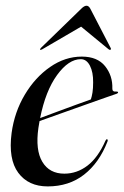

<svg xmlns="http://www.w3.org/2000/svg" viewBox="-20 -642 432 670"><path d="M355 -148Q326 -73.5 273.2 -32.5Q220.5 8.5 146.5 8.5Q79 8.5 43.8 -39Q8.5 -86.5 20.5 -178Q30.5 -251 66.5 -311.5Q102.5 -372 154.8 -408.2Q207 -444.5 265.5 -444.5Q320 -444.5 346.8 -411Q373.5 -377.5 372 -333Q371.5 -321 386 -322.5Q391 -323 392 -320Q392.5 -317 387.5 -315Q381 -313 350.5 -302.2Q320 -291.5 277.8 -276.5Q235.5 -261.5 192.2 -246Q149 -230.5 118 -219.5Q115.5 -207.5 114 -195.5Q103 -118.5 127.8 -77.2Q152.5 -36 204.5 -36Q248.5 -36 285.2 -64Q322 -92 348 -151Q350.5 -156.5 353.5 -156Q357.5 -155 355 -148ZM262 -435.5Q219.5 -435.5 179.2 -380.2Q139 -325 120 -230Q147.5 -240.5 182.2 -253.2Q217 -266 248.2 -277.5Q279.5 -289 297 -295Q300.5 -305 302.8 -319.5Q305 -334 305 -354.5Q305.5 -390 293.8 -412.8Q282 -435.5 262 -435.5ZM365.5 -468.5Q363.5 -466.5 359 -470L263 -549L127.5 -470Q122 -467 120 -468.5Q119 -470.5 123 -475L264 -612Q274 -622 282 -622Q289.5 -622 295 -612L366 -475Q368.5 -470.5 365.5 -468.5Z"/></svg>

Font: Fraunces 144pt
Style: Italic
Weight: 400
Italic angle: -16°
Version: Version 1.000;[b76b70a41]